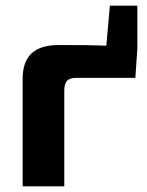

<svg xmlns="http://www.w3.org/2000/svg" viewBox="-20 -658 519 678"><path d="M187 -499Q234 -499 282.5 -498.5Q331 -498 377.5 -495.5Q424 -493 465 -486L458 -383H253Q228 -384 217.5 -373.5Q207 -363 207 -338V0H60V-380Q60 -440 91.5 -469.5Q123 -499 187 -499ZM465 -638V-486L352 -458L368 -638Z"/></svg>

Font: Exo 2
Style: Bold
Weight: 700
Designer: Natanael Gama
Foundry: Natanael Gama
Version: Version 2.010